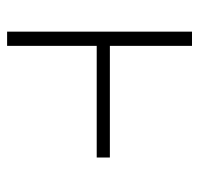

<svg xmlns="http://www.w3.org/2000/svg" viewBox="-30 -530 560 540"><g transform="rotate(90 250.0 -260.0)"><path d="M69 0V-520H109V-289H423V-252H109V0Z"/></g></svg>

Font: Iosevka Term Curly Extralight
Style: Regular
Weight: 200
Designer: Belleve Invis
Foundry: Belleve Invis
Version: Version 32.3.0